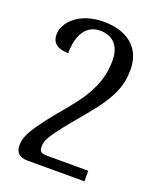

<svg xmlns="http://www.w3.org/2000/svg" viewBox="-142 -588 775 939"><g transform="rotate(20 245.5 -118.0)"><path d="M234 -501C113 -501 38 -431 38 -363C38 -318 69 -297 123 -297C123 -391 160 -454 233 -454C300 -454 339 -412 339 -337C339 -240 304 -157 213 -49C72 118 53 161 53 209C53 244 73 265 115 265H412V210H199C166 210 157 202 157 178C157 140 169 117 309 -50C415 -176 437 -244 437 -325C437 -441 355 -501 234 -501Z"/></g></svg>

Font: Noto Serif Armenian
Style: Regular
Weight: 400
Designer: Monotype Design Team
Foundry: Monotype Imaging Inc.
Version: Version 1.901